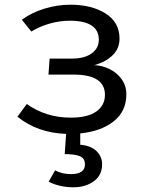

<svg xmlns="http://www.w3.org/2000/svg" viewBox="-20 -558 640 816"><path d="M321 9V57Q367 61 390.5 84.5Q414 108 414 140Q414 187 378.5 212.5Q343 238 292 238Q262 238 234.5 231.5Q207 225 187 214L214 166Q244 182 281 182Q341 182 341 141Q341 115 320 106Q299 97 255 97L261 11Q140 7 54 -62L94 -116Q175 -58 281 -58Q352 -58 389 -84Q426 -110 426 -155Q426 -241 292 -241H186L191 -309H286Q339 -309 369.5 -331Q400 -353 400 -389Q400 -470 276 -470Q235 -470 192 -458Q149 -446 113 -424L73 -474Q113 -504 168 -521Q223 -538 279 -538Q370 -538 429 -500.5Q488 -463 488 -394Q488 -352 459 -323.5Q430 -295 381 -281Q413 -280 444.5 -265Q476 -250 496.5 -222Q517 -194 517 -157Q517 -85 463.5 -42.5Q410 0 321 9Z"/></svg>

Font: Fira Mono
Style: Regular
Weight: 400
Designer: Carrois Corporate & Edenspiekermann AG
Foundry: Carrois Corporate GbR & Edenspiekermann AG
Version: Version 3.206